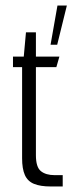

<svg xmlns="http://www.w3.org/2000/svg" viewBox="-20 -675 262 695"><path d="M164 0Q126 0 103 -9.5Q80 -19 70 -41.5Q60 -64 60 -102V-432H27V-470H66L74 -558H110V-470H195L184 -432H110V-113Q110 -70 128 -55.5Q146 -41 178 -41H207V0ZM163 -513 188 -655H222L187 -513Z"/></svg>

Font: Smooch Sans Thin
Style: Regular
Weight: 400
Version: Version 1.010